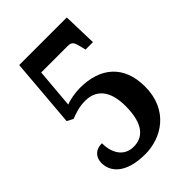

<svg xmlns="http://www.w3.org/2000/svg" viewBox="-213 -808 913 913"><g transform="rotate(-45 243.5 -352.0)"><path d="M214 10C320 10 440 -58 440 -219C440 -361 352 -433 217 -433C183 -433 141 -425 121 -416L138 -615H316C345 -615 349 -602 357 -572L364 -543H414L409 -714H89L60 -366L91 -350C118 -360 147 -372 191 -372C265 -372 309 -321 309 -219C309 -93 259 -54 200 -54C130 -54 104 -114 104 -173C63 -173 36 -149 36 -107C36 -50 82 10 214 10Z"/></g></svg>

Font: Noto Serif Bengali Condensed
Style: Bold
Weight: 700
Width: 3
Designer: Juan Bruce, Universal Thirst, Indian Type Foundry and the Monotype Design Team.
Foundry: Monotype Imaging Inc.
Version: Version 2.003